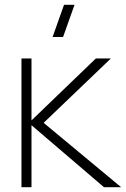

<svg xmlns="http://www.w3.org/2000/svg" viewBox="-20 -785 528 805"><path d="M244.5 -630H200.5L248.5 -765H292.5ZM101 -269.5 416 0H488L163 -270L445 -540H382ZM70 0H112V-540H70Z"/></svg>

Font: Vela Sans GX ExtLt
Style: Regular
Weight: 200
Designer: Principal design: Mikhail Sharanda - project Manrope.
Design modification: Ravid Balaliev
Foundry: Mikhail Sharanda
Version: Version 1.001